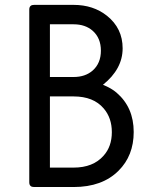

<svg xmlns="http://www.w3.org/2000/svg" viewBox="-20 -752 626 772"><path d="M275.9 -442.4Q322.8 -442.4 352.5 -468.3Q385.7 -497.6 385.7 -548.3Q385.7 -599.1 352.5 -628.4Q322.8 -654.3 275.9 -654.3H180.7V-442.4ZM275.9 -78.1Q354.5 -78.1 396.5 -126Q429.7 -163.1 429.7 -220.5Q429.7 -277.8 397 -315.9Q356 -364.3 275.9 -364.3H180.7V-78.1ZM117.2 0Q107.9 0 103.5 -3.9Q97.7 -8.3 97.7 -19V-713.4Q97.7 -724.1 103.5 -728.5Q107.9 -732.4 117.2 -732.4H275.9Q355 -732.4 410.2 -688.5Q473.1 -638.2 473.1 -557.6Q473.1 -474.6 394 -411.1Q427.7 -397.5 448.7 -379.4Q517.6 -320.3 517.6 -221.2Q517.6 -126 456.5 -65.4Q391.1 0 275.9 0Z"/></svg>

Font: Simply Mono
Style: Book
Weight: 400
Designer: Wojciech Kalinowski "wmk69" (wmk69@o2.pl)
Foundry: Wojciech Kalinowski "wmk69" (wmk69@o2.pl)
Version: Version 1.0.0